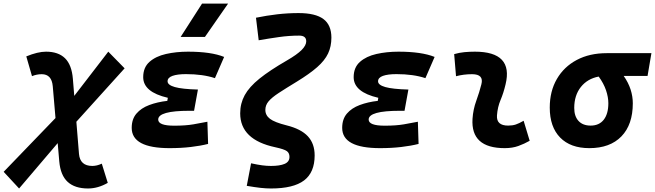

<svg xmlns="http://www.w3.org/2000/svg" viewBox="-100 -815 3646 1069"><path d="M6.3 234.4 -79.6 141.6 209 -157.7 193.8 -334.5Q188 -401.9 132.3 -401.9Q104.5 -401.9 78.1 -391.1L46.4 -501Q110.4 -527.3 156.2 -527.3Q224.6 -527.3 262 -490.7Q299.3 -454.1 305.7 -376.5L313.5 -281.2L502.9 -527.3L593.8 -434.6L325.2 -137.2L339.8 42Q345.7 108.9 414.1 108.9Q439.5 108.9 466.8 96.2L500 203.1Q445.3 234.4 390.1 234.4Q316.9 234.4 276.9 197.8Q236.8 161.1 230 83.5L221.2 -18.1Z M844.2 9.8Q633.3 9.8 633.3 -103Q633.3 -151.9 659.7 -182.6Q686 -213.4 731 -230.2Q775.9 -247.1 831.5 -253.4L834.5 -270.5Q697.3 -302.2 697.3 -385.3Q697.3 -439.5 732.2 -470.5Q767.1 -501.5 824 -514.4Q880.9 -527.3 946.8 -527.3Q1075.7 -527.3 1147.9 -498L1096.7 -379.9Q1029.3 -402.3 935.5 -402.3Q887.7 -402.3 860.4 -392.6Q833 -382.8 833 -362.3Q833 -341.8 873.3 -330.3Q913.6 -318.8 1002 -316.4L980.5 -198.2H955.1Q780.8 -198.2 780.8 -149.4Q780.8 -115.2 870.1 -115.2Q933.6 -115.2 977.1 -122.8Q1020.5 -130.4 1054.7 -137.2L1058.6 -13.7Q1016.1 -2.9 962.2 3.4Q908.2 9.8 844.2 9.8ZM905.8 -609.4 1024.9 -794.9H1169.9L1041 -609.4Z M1408.7 234.4Q1381.8 234.4 1350.6 231Q1319.3 227.5 1273.9 219.7L1297.9 94.2Q1334 102.1 1359.6 105.5Q1385.3 108.9 1408.7 108.9Q1457.5 108.9 1484.6 97.4Q1511.7 85.9 1511.7 58.6Q1511.7 37.1 1497.1 26.4Q1482.4 15.6 1433.1 4.9Q1237.3 -36.6 1237.3 -184.1Q1237.3 -239.3 1262.5 -285.2Q1287.6 -331.1 1344.7 -377.2Q1401.9 -423.3 1497.6 -478.5Q1554.2 -511.2 1579.6 -536.9Q1605 -562.5 1605 -585Q1605 -616.7 1565.9 -616.7Q1509.3 -616.7 1453.1 -608.6Q1397 -600.6 1340.3 -590.8L1325.2 -716.3Q1384.8 -728.5 1443.8 -735.4Q1502.9 -742.2 1562 -742.2Q1656.2 -742.2 1700.7 -709Q1745.1 -675.8 1745.1 -605.5Q1745.1 -556.2 1726.6 -517.1Q1708 -478 1665.8 -440.9Q1623.5 -403.8 1553.2 -360.8Q1490.7 -322.8 1451.9 -297.4Q1413.1 -272 1395.3 -250.7Q1377.4 -229.5 1377.4 -203.1Q1377.4 -172.9 1403.3 -153.3Q1429.2 -133.8 1495.1 -117.2Q1575.7 -97.2 1613.8 -56.4Q1651.9 -15.6 1651.9 50.3Q1651.9 145 1592.8 189.7Q1533.7 234.4 1408.7 234.4Z M2016.1 9.8Q1805.2 9.8 1805.2 -103Q1805.2 -151.9 1831.5 -182.6Q1857.9 -213.4 1902.8 -230.2Q1947.8 -247.1 2003.4 -253.4L2006.3 -270.5Q1869.1 -302.2 1869.1 -385.3Q1869.1 -439.5 1904.1 -470.5Q1939 -501.5 1995.8 -514.4Q2052.7 -527.3 2118.7 -527.3Q2247.6 -527.3 2319.8 -498L2268.6 -379.9Q2201.2 -402.3 2107.4 -402.3Q2059.6 -402.3 2032.2 -392.6Q2004.9 -382.8 2004.9 -362.3Q2004.9 -341.8 2045.2 -330.3Q2085.4 -318.8 2173.8 -316.4L2152.3 -198.2H2127Q1952.6 -198.2 1952.6 -149.4Q1952.6 -115.2 2042 -115.2Q2105.5 -115.2 2148.9 -122.8Q2192.4 -130.4 2226.6 -137.2L2230.5 -13.7Q2188 -2.9 2134 3.4Q2080.1 9.8 2016.1 9.8Z M2815.4 -142.6 2849.1 -31.2Q2819.3 -14.2 2786.1 -2.2Q2752.9 9.8 2710 9.8Q2520.5 9.8 2530.8 -153.3Q2534.2 -205.6 2551.8 -253.9Q2569.3 -302.2 2580.1 -345.2Q2595.2 -401.9 2528.3 -401.9Q2481.9 -401.9 2439 -390.6L2428.7 -513.7Q2457.5 -522 2486.3 -524.7Q2515.1 -527.3 2543.9 -527.3Q2759.3 -527.3 2714.8 -345.2Q2703.6 -297.4 2687 -258.3Q2670.4 -219.2 2667 -172.4Q2663.1 -115.7 2729 -115.7Q2753.4 -115.7 2771.7 -121.8Q2790 -127.9 2815.4 -142.6Z M3181.2 9.8Q3076.2 9.8 3018.6 -49.3Q2960.9 -108.4 2960.9 -215.8Q2960.9 -307.1 3000.5 -375.2Q3040 -443.4 3111.3 -481.2Q3182.6 -519 3277.8 -519H3526.9L3505.4 -392.1H3372.6Q3398.4 -355.5 3410.9 -316.9Q3423.3 -278.3 3423.3 -240.2Q3423.3 -121.1 3359.9 -55.7Q3296.4 9.8 3181.2 9.8ZM3233.4 -388.7Q3170.9 -377 3134 -330.6Q3097.2 -284.2 3097.2 -213.9Q3097.2 -167.5 3121.1 -141.6Q3145 -115.7 3188.5 -115.7Q3235.8 -115.7 3261.5 -148.4Q3287.1 -181.2 3287.1 -240.2Q3287.1 -273.9 3274.2 -312.3Q3261.2 -350.6 3233.4 -388.7Z"/></svg>

Font: Cascadia Code PL
Style: Bold Italic
Weight: 700
Italic angle: -10°
Monospace: yes
Designer: Aaron Bell
Foundry: Saja Typeworks
Version: Version 2404.023; ttfautohint (v1.8.4)